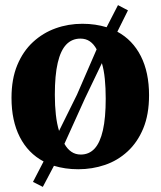

<svg xmlns="http://www.w3.org/2000/svg" viewBox="-20 -651 628 751"><path d="M147.5 80 109 60.5 150.5 -19.5Q90 -51.5 57.5 -115Q25 -178.5 25 -268Q25 -342 47.5 -396.2Q70 -450.5 109 -486.5Q148 -522.5 197.5 -540.2Q247 -558 302 -558Q328.5 -558 352 -554.5Q375.5 -551 397 -544.5L441.5 -631L480.5 -610.5L439 -527Q499 -494.5 531 -431.2Q563 -368 563 -278.5Q563 -203.5 540.5 -149Q518 -94.5 479.2 -58.8Q440.5 -23 390.8 -6Q341 11 286 11Q260 11 236.2 7.5Q212.5 4 191 -2.5ZM211 -139 281 -280.5 358 -458Q347 -478.5 331.5 -489.2Q316 -500 294.5 -500Q261.5 -500 239.2 -476.8Q217 -453.5 205.8 -405.2Q194.5 -357 194.5 -280.5Q194.5 -238 198.5 -202.2Q202.5 -166.5 211 -139ZM296 -46.5Q328.5 -46.5 350 -69.8Q371.5 -93 382.5 -141.5Q393.5 -190 393.5 -265.5Q393.5 -307 390 -342.2Q386.5 -377.5 378.5 -404L312.5 -266.5L232 -88.5Q243 -68.5 259 -57.5Q275 -46.5 296 -46.5Z"/></svg>

Font: Merriweather 48pt ExtraBold
Style: Regular
Weight: 800
Version: Version 2.100